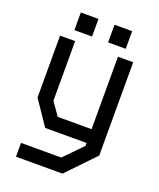

<svg xmlns="http://www.w3.org/2000/svg" viewBox="-166 -807 931 1125"><g transform="rotate(20 300.0 -245.0)"><path d="M433 -538V-86H222L166 -166V-538H72V-152L175 0H433V18L323 131H72V217H362L528 44V-538ZM140 -597V-707H250V-597ZM350 -597V-707H460V-597Z"/></g></svg>

Font: Kode Mono Medium
Style: Regular
Weight: 500
Monospace: yes
Designer: Isa Ozler
Foundry: Kadena LLC
Version: Version 1.206;gftools[0.9.28]